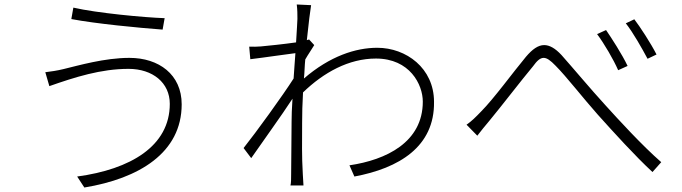

<svg xmlns="http://www.w3.org/2000/svg" viewBox="-20 -801 3040 856"><path d="M298 -716C409 -695 598 -677 705 -669L714 -720C623 -723 411 -743 307 -767ZM737 -338C737 -149 561 -46 324 -14L356 35C600 -5 790 -120 790 -336C790 -469 688 -543 557 -543C446 -543 330 -509 263 -493C235 -486 206 -482 182 -479L200 -417C314 -457 430 -494 553 -494C661 -494 737 -432 737 -338Z M1358 -625 1348 -622C1356 -698 1363 -755 1367 -778L1303 -781C1306 -758 1306 -736 1306 -717C1306 -706 1303 -665 1300 -612C1244 -604 1176 -597 1143 -594C1126 -593 1110 -592 1091 -593L1096 -537C1163 -545 1254 -559 1297 -564C1294 -528 1292 -490 1289 -451C1242 -377 1121 -210 1066 -141L1100 -96C1156 -177 1234 -284 1284 -361C1281 -318 1280 -282 1280 -259C1280 -158 1278 -120 1278 -24C1278 -8 1278 15 1275 26H1333L1330 -25C1325 -111 1327 -159 1327 -254C1327 -294 1328 -340 1331 -389C1423 -478 1535 -540 1656 -540C1807 -540 1865 -424 1865 -348C1865 -167 1702 -88 1538 -64L1560 -14C1759 -51 1918 -147 1915 -347C1915 -497 1791 -588 1662 -588C1566 -588 1451 -551 1335 -451C1338 -479 1338 -508 1341 -536C1354 -559 1370 -581 1381 -600Z M2770 -697C2802 -657 2843 -584 2867 -539L2907 -558C2883 -606 2832 -684 2808 -715ZM2642 -649C2674 -606 2715 -536 2736 -488L2778 -507C2754 -558 2706 -632 2682 -667ZM2108 -196C2123 -215 2143 -241 2163 -264C2216 -328 2305 -444 2356 -505C2374 -530 2388 -543 2404 -543C2418 -543 2434 -532 2457 -508C2505 -460 2580 -363 2645 -290C2717 -210 2811 -106 2889 -34L2928 -78C2842 -153 2737 -268 2679 -332C2613 -404 2533 -500 2483 -556C2455 -586 2430 -600 2406 -600C2379 -600 2353 -581 2325 -548C2269 -481 2181 -360 2125 -304C2101 -279 2083 -261 2060 -245Z"/></svg>

Font: Spoqa Han Sans Neo Light
Style: Regular
Weight: 300
Designer: [Spoqa Han Sans Neo] Dong-huui Kim  Younghwa Kang  Yujin Lee  [Noto Sans] Ryoko NISHIZUKA  (kana & ideographs); Paul D. 
Foundry: Spoqa (http://www.spoqa-han-sans.com)
Version: Version 1.000